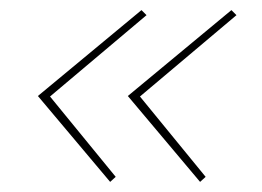

<svg xmlns="http://www.w3.org/2000/svg" viewBox="-20 -401 518 380"><path d="M270 -371 79 -210 209 -51 198 -41 55 -211 260 -381ZM448 -371 257 -210 387 -51 376 -41 233 -211 438 -381Z"/></svg>

Font: EauTest Thin
Style: Italic
Weight: 250
Italic angle: -12°
Designer: Christian Thalmann (Catharsis Fonts)
Version: Version 0.001;PS 000.001;hotconv 1.0.88;makeotf.lib2.5.64775